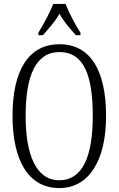

<svg xmlns="http://www.w3.org/2000/svg" viewBox="-20 -951 607 981"><path d="M176 -784V-771H199C230 -807 260 -838 284 -881C307 -838 336 -807 368 -771H391V-784C366 -822 332 -886 315 -931H252C235 -886 200 -822 176 -784ZM283 10C435 10 522 -132 522 -358C522 -594 440 -725 284 -725C123 -725 44 -587 44 -359C44 -137 122 10 283 10ZM283 -30C166 -30 111 -157 111 -358C111 -565 163 -685 284 -685C409 -685 454 -565 454 -358C454 -154 403 -30 283 -30Z"/></svg>

Font: Noto Serif Devanagari ExtraCondensed Light
Style: Regular
Weight: 300
Width: 2
Designer: Universal Thirst, Indian Type Foundry and the Monotype Design Team
Foundry: Monotype Imaging Inc.
Version: Version 2.004